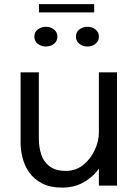

<svg xmlns="http://www.w3.org/2000/svg" viewBox="-20 -870 640 900"><path d="M272.5 9.5Q215.5 9.5 177.5 -10.2Q139.5 -30 117.2 -61.5Q95 -93 85.8 -129.8Q76.5 -166.5 76.5 -200.5Q76.5 -219.5 76.5 -239.8Q76.5 -260 76.5 -280.5V-531H162V-291.5Q162 -273 162 -255Q162 -237 162 -221Q162 -180.5 173.2 -146Q184.5 -111.5 212.5 -90.2Q240.5 -69 289.5 -69Q335.5 -69 370 -96.8Q404.5 -124.5 424 -166.2Q443.5 -208 443.5 -249.5L493 -229Q493 -185 477.5 -142.8Q462 -100.5 433.2 -66Q404.5 -31.5 363.8 -11Q323 9.5 272.5 9.5ZM443.5 0V-531H528.5V0ZM195 -652Q173.5 -652 157.2 -664.5Q141 -677 141 -698.5Q141 -719.5 157.2 -732Q173.5 -744.5 195 -744.5Q217 -744.5 233 -732Q249 -719.5 249 -698.5Q249 -677 233 -664.5Q217 -652 195 -652ZM389.5 -652Q368 -652 352 -664.5Q336 -677 336 -698.5Q336 -719.5 352 -732Q368 -744.5 389.5 -744.5Q411.5 -744.5 427.5 -732Q443.5 -719.5 443.5 -698.5Q443.5 -677 427.5 -664.5Q411.5 -652 389.5 -652ZM162.5 -812V-850.5H421.5V-812Z"/></svg>

Font: Epilogue
Style: Regular
Weight: 400
Designer: Tyler Finck
Foundry: Etcetera Type Co
Version: Version 2.112